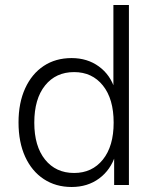

<svg xmlns="http://www.w3.org/2000/svg" viewBox="-20 -739 618 767"><path d="M266 8Q203 8 155 -23.5Q107 -55 80.5 -113Q54 -171 54 -250Q54 -328 80.5 -386Q107 -444 154.5 -475.5Q202 -507 266 -507Q329 -507 375 -473.5Q421 -440 439 -382H433V-719H495V0H436V-119H441Q422 -60 376 -26Q330 8 266 8ZM276 -48Q348 -48 391 -101.5Q434 -155 434 -249Q434 -344 391 -397.5Q348 -451 276 -451Q203 -451 160 -397.5Q117 -344 117 -249Q117 -155 160 -101.5Q203 -48 276 -48Z"/></svg>

Font: Nunitoga
Style: Light
Weight: 300
Designer: Vernon Adams
Foundry: Vernon Adams
Version: Version 1.0